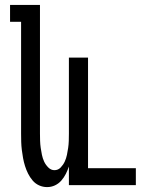

<svg xmlns="http://www.w3.org/2000/svg" viewBox="-20 -755 640 783"><path d="M172 8Q155 8 139.5 1Q124 -6 113 -19Q102 -32 94.5 -47Q87 -62 82 -78Q77 -94 74 -110.5Q71 -127 69 -143.5Q67 -160 66.5 -176.5Q66 -193 66 -210V-666H21V-735H143V-210Q143 -195 143.5 -180.5Q144 -166 146 -152Q148 -138 151 -123.5Q154 -109 160 -96Q166 -83 177 -72Q188 -61 202 -61Q217 -61 227.5 -72Q238 -83 244 -96Q250 -109 253 -123.5Q256 -138 258 -152Q260 -166 260.5 -180.5Q261 -195 261 -210V-520H339V-69H534V0H261V-76Q256 -61 248.5 -46Q241 -31 230 -18.5Q219 -6 204 1Q189 8 172 8Z"/></svg>

Font: Iosevka HT Extended
Style: Regular
Weight: 400
Width: 7
Monospace: yes
Designer: Belleve Invis
Foundry: Belleve Invis
Version: Version 32.3.0; ttfautohint (v1.8.4)